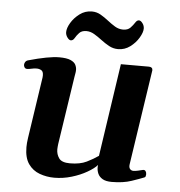

<svg xmlns="http://www.w3.org/2000/svg" viewBox="-51 -744 754 806"><g transform="rotate(5 325.5 -340.5)"><path d="M207 13.7Q174.3 13.7 145 2.9Q115.7 -7.8 97.7 -33.4Q79.6 -59.1 79.6 -104Q79.6 -120.6 83 -143.6L121.6 -401.4Q122.1 -404.8 122.1 -410.2Q122.1 -426.3 113.5 -431.4Q105 -436.5 93.3 -436.5Q83 -436.5 71.8 -433.8Q60.5 -431.2 53.7 -431.2Q42 -431.2 39.6 -445.3Q38.6 -450.7 42.2 -457.8Q45.9 -464.8 53.7 -467.3Q140.1 -491.7 184.1 -491.7Q215.8 -491.7 231.9 -484.6Q248 -477.5 253.4 -466.8Q258.8 -456.1 258.8 -445.3Q258.8 -436.5 257.1 -428.7Q255.4 -420.9 254.9 -416L211.4 -128.9Q210.9 -123.5 210.2 -117.7Q209.5 -111.8 209.5 -106.4Q209.5 -85 221.2 -68.6Q232.9 -52.2 267.1 -52.2Q309.6 -52.2 337.2 -65.7Q364.7 -79.1 386.2 -94.2L444.3 -485.4H562Q578.1 -485.4 578.1 -471.7L517.6 -70.3Q515.6 -57.1 521 -50.5Q526.4 -43.9 535.6 -43.9Q543.9 -43.9 555.2 -46.6Q566.4 -49.3 575.2 -51.3Q582.5 -52.7 586.4 -47.6Q590.3 -42.5 590.3 -34.2Q590.3 -29.8 589.1 -25.9Q587.9 -22 584 -20.5Q567.4 -13.7 532.2 -1.7Q497.1 10.3 448.7 10.3Q423.8 10.3 409.9 2Q396 -6.3 390.4 -19Q384.8 -31.7 384.8 -45.4Q384.8 -47.9 385 -50.5Q385.3 -53.2 385.7 -55.7Q372.6 -40.5 344.2 -24.2Q315.9 -7.8 280 2.9Q244.1 13.7 207 13.7ZM426.8 -547.4Q406.2 -547.4 388.4 -557.1Q370.6 -566.9 354 -579.6Q337.4 -592.3 321.3 -601.8Q305.2 -611.3 288.1 -611.3Q268.6 -611.3 258.3 -600.3Q248 -589.4 241.7 -578.1Q235.4 -566.9 226.1 -566.9Q218.8 -566.9 211.2 -577.4Q203.6 -587.9 203.6 -599.6Q203.6 -616.7 216.8 -638.9Q230 -661.1 252.7 -678.2Q275.4 -695.3 304.2 -695.3Q324.2 -695.3 341.1 -685.5Q357.9 -675.8 374 -663.1Q390.1 -650.4 406.2 -640.6Q422.4 -630.9 440.4 -630.9Q460.4 -630.9 471.2 -642.1Q481.9 -653.3 488.8 -664.3Q495.6 -675.3 503.9 -675.3Q511.7 -675.3 519.3 -665Q526.9 -654.8 526.9 -642.6Q526.9 -626.5 513.4 -603.8Q500 -581.1 477.3 -564.2Q454.6 -547.4 426.8 -547.4Z"/></g></svg>

Font: Gelasio SemiBold
Style: Italic
Weight: 600
Italic angle: -8.5°
Designer: Eben Sorkin
Foundry: Eben Sorkin
Version: Version 1.008